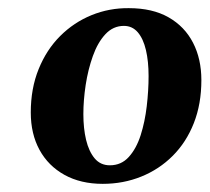

<svg xmlns="http://www.w3.org/2000/svg" viewBox="-20 -818 514 471"><path d="M296 -798Q354 -798 393.5 -775.5Q433 -753 453.5 -713.2Q474 -673.5 474 -621.5Q474 -563 455.5 -516Q437 -469 403.8 -435.8Q370.5 -402.5 326.5 -384.8Q282.5 -367 232 -367Q178 -367 138.2 -389Q98.5 -411 77 -450.2Q55.5 -489.5 55.5 -542Q55.5 -601 74.8 -648.5Q94 -696 127.5 -729.5Q161 -763 204.5 -780.8Q248 -798.5 296 -798ZM284 -754.5Q257.5 -754.5 238.5 -734Q219.5 -713.5 207.8 -680.5Q196 -647.5 190.2 -609.8Q184.5 -572 184.5 -538Q184.5 -503 191.2 -474.8Q198 -446.5 212.2 -429.5Q226.5 -412.5 249.5 -412.5Q277.5 -412.5 296 -433Q314.5 -453.5 325 -486.2Q335.5 -519 340 -557.5Q344.5 -596 344.5 -631.5Q344.5 -667.5 338 -695.2Q331.5 -723 318 -738.8Q304.5 -754.5 284 -754.5Z"/></svg>

Font: Merriweather 60pt Black
Style: Italic
Weight: 900
Italic angle: -7.8°
Version: Version 2.101